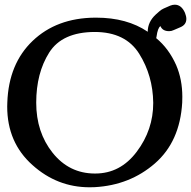

<svg xmlns="http://www.w3.org/2000/svg" viewBox="-20 -771 814 818"><path d="M383.3 -634.8Q244.6 -634.3 189.5 -546.9Q134.3 -459.5 134.3 -333.5Q134.3 -207.5 204.3 -119.9Q274.4 -32.2 383.3 -31.7H385.7Q492.7 -31.7 562.5 -124.5Q632.8 -217.8 632.8 -332V-333.5Q631.3 -448.7 573.2 -541.7Q515.1 -634.8 383.3 -634.8ZM768.1 -716.3Q773.9 -701.7 773.9 -690.4Q773.9 -665.5 748 -654.8L720.7 -643.1Q710.9 -638.2 700.7 -638.2Q672.4 -638.2 663.6 -659.7Q651.9 -651.9 647 -615.7Q646 -610.4 645.5 -608.4Q698.7 -564.9 730.5 -493.7Q756.8 -432.6 756.8 -358.4Q756.8 -346.7 756.3 -334Q746.6 -167.5 639.9 -74.7Q533.2 18.1 383.3 26.4Q372.6 26.9 361.8 26.9Q223.6 26.9 118.2 -67.9Q10.7 -163.6 10.7 -316.9Q10.7 -325.7 11.2 -335Q17.1 -499.5 119.1 -596.9Q221.2 -694.3 383.8 -695.8H389.6Q521 -695.8 609.4 -635.7Q609.4 -677.7 644 -709.5Q649.9 -714.8 659.2 -722.9Q668.5 -731 677.7 -734.9L705.6 -747.1Q715.3 -751 724.6 -751Q752.9 -751 768.1 -716.3Z"/></svg>

Font: Caudex
Style: Bold
Weight: 700
Version: Version 1.01